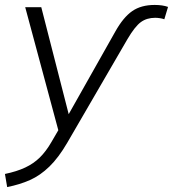

<svg xmlns="http://www.w3.org/2000/svg" viewBox="-45 -530 700 777"><path d="M-16 227 -25 174Q23 164 57 148Q91 132 116 107.5Q141 83 163 45L191 -3L57 -501H122L233 -68L422 -403Q454 -460 490 -485Q526 -510 581 -510Q613 -510 635 -502L620 -452Q612 -455 601.5 -456.5Q591 -458 583 -458Q549 -458 525 -440.5Q501 -423 471 -372L227 48Q192 108 155 144Q118 180 76.5 198.5Q35 217 -16 227Z"/></svg>

Font: Mulish Light
Style: Italic
Weight: 300
Italic angle: -9°
Designer: Vernon Adams
Foundry: Vernon Adams
Version: Version 3.603; ttfautohint (v1.8.3)